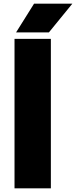

<svg xmlns="http://www.w3.org/2000/svg" viewBox="-20 -1018 411 1038"><path d="M58.5 0V-808H255V0ZM67 -843 164 -998H371L244.5 -843Z"/></svg>

Font: Encode Sans SmExp XBd
Style: Regular
Weight: 800
Width: 6
Designer: Multiple Designers
Foundry: Impallari Type
Version: Version 3.002; ttfautohint (v1.8.3) -l 8 -r 50 -G 200 -x 14 